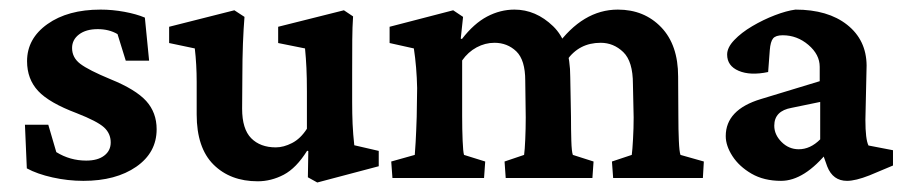

<svg xmlns="http://www.w3.org/2000/svg" viewBox="-20 -369 1879 398"><path d="M152.8 5.9Q120.6 5.9 88.9 -1.2Q57.1 -8.3 35.6 -20L31.7 -110.4H80.1L96.7 -53.7Q125 -36.1 158.7 -36.1Q182.6 -36.1 196 -46.4Q209.5 -56.6 209.5 -73.7Q209.5 -92.3 195.6 -105Q181.6 -117.7 139.2 -134.3Q82 -155.8 59.1 -180.4Q36.1 -205.1 36.1 -242.2Q36.1 -289.1 78.4 -319.1Q120.6 -349.1 188.5 -349.1Q212.9 -349.1 238 -344.5Q263.2 -339.8 280.3 -332.5L289.1 -243.2H240.7L223.6 -298.3Q206.1 -308.6 182.6 -308.6Q158.2 -308.6 143.8 -297.6Q129.4 -286.6 129.4 -269.5Q129.4 -249.5 146.5 -236.6Q163.6 -223.6 209.5 -204.6Q261.2 -183.6 283 -159.7Q304.7 -135.7 304.7 -101.1Q304.7 -52.7 262.5 -23.4Q220.2 5.9 152.8 5.9Z M714.4 -67.9 765.1 -56.2V-24.4L637.7 9.3L618.2 -1.5L619.1 -55.7L616.7 -56.6Q594.2 -20.5 568.1 -6.8Q542 6.8 514.2 6.8Q457.5 6.8 422.6 -27.8Q387.7 -62.5 387.7 -131.8V-199.2Q387.7 -235.4 383.8 -268.6L330.6 -279.8V-313.5L465.8 -347.7L486.8 -334Q484.9 -311 483.6 -278.8Q482.4 -246.6 482.4 -212.9L481.9 -143.6Q481.9 -101.6 500.7 -82.5Q519.5 -63.5 551.8 -63.5Q567.9 -63.5 585.4 -72.5Q603 -81.5 616.2 -102.1V-179.2Q616.2 -208 615.2 -228Q614.3 -248 612.3 -268.6L556.6 -279.8V-313.5L692.9 -347.7L711.9 -335Q710.4 -313 710.2 -286.1Q710 -259.3 710 -218.8V-157.2Q710 -133.8 710.9 -112.1Q711.9 -90.3 714.4 -67.9Z M793.5 0 791 -34.2 839.8 -47.9Q840.3 -53.2 841.6 -74.5Q842.8 -95.7 843.8 -127L844.7 -186.5Q843.8 -229.5 837.9 -268.6L787.6 -279.8V-313.5L919.4 -347.7L939.9 -334L935.1 -289.1L937.5 -288.1Q962.4 -320.3 989.7 -334.7Q1017.1 -349.1 1046.4 -349.1Q1090.8 -349.1 1126.5 -314.7Q1162.1 -280.3 1162.1 -209L1163.6 -127.4Q1163.6 -100.6 1164.3 -77.4Q1165 -54.2 1167.5 -47.9L1210.4 -34.2L1208 0H1028.3L1025.9 -34.2L1066.4 -47.9Q1067.9 -58.1 1068.8 -80.1Q1069.8 -102.1 1069.8 -125.5L1068.8 -201.7Q1068.8 -244.6 1050.3 -262.5Q1031.7 -280.3 1004.9 -280.3Q985.8 -280.3 968 -270.8Q950.2 -261.2 938 -243.7V-128.4Q938 -100.6 939 -77.4Q939.9 -54.2 941.9 -47.9L985.8 -34.2L983.4 0ZM1251 0 1248.5 -34.2 1289.6 -47.9Q1291 -58.1 1292.2 -80.6Q1293.5 -103 1293.5 -125.5L1292 -194.8Q1292 -241.7 1272 -261Q1252 -280.3 1225.1 -280.3Q1180.2 -280.3 1154.8 -243.7L1132.8 -272.5Q1188 -349.1 1260.7 -349.1Q1315.4 -349.1 1350.6 -312.5Q1385.7 -275.9 1385.7 -210.4L1386.2 -127.4Q1386.2 -100.6 1387.2 -77.4Q1388.2 -54.2 1390.6 -47.9L1439 -34.2L1437 0Z M1599.1 5.9Q1563.5 5.9 1537.8 -9Q1512.2 -23.9 1498.3 -45.4Q1484.4 -66.9 1484.4 -86.9Q1484.4 -141.6 1557.1 -163.6L1679.2 -200.7V-230.5Q1679.2 -255.9 1655.8 -275.9Q1632.3 -295.9 1602.5 -295.9Q1587.9 -295.9 1582.5 -289.3Q1577.1 -282.7 1575.7 -265.1L1572.3 -219.7Q1535.2 -211.9 1511.2 -222.2Q1487.3 -232.4 1487.3 -255.9Q1487.3 -270.5 1502 -285.9Q1516.6 -301.3 1539.3 -314.7Q1562 -328.1 1586.2 -337.4Q1610.4 -346.7 1628.9 -349.1Q1696.3 -349.1 1736.1 -317.6Q1775.9 -286.1 1776.4 -233.4L1773.9 -120.6Q1773.9 -80.1 1780.3 -67.4L1831.1 -57.6V-25.9L1782.2 -5.4Q1753.4 5.9 1735.8 5.9Q1706.5 5.9 1694.8 -23.9L1682.1 -59.6L1697.8 -56.6Q1647.5 5.9 1599.1 5.9ZM1635.7 -59.6Q1659.7 -59.6 1680.2 -80.1V-157.7L1621.1 -145.5Q1585 -139.2 1585 -108.4Q1585 -89.8 1600.1 -74.7Q1615.2 -59.6 1635.7 -59.6Z"/></svg>

Font: Lateef SemiBold
Style: Regular
Weight: 600
Designer: SIL International
Foundry: SIL International
Version: Version 4.200